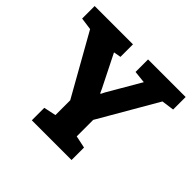

<svg xmlns="http://www.w3.org/2000/svg" viewBox="-170 -900 1090 1090"><g transform="rotate(45 375.0 -355.5)"><path d="M215.3 0V-100.1L289.1 -115.7V-234.4L83 -600.1L8.8 -610.4V-710.9H316.4V-610.4L272.5 -602.5L370.1 -407.7L381.3 -382.8H385.7L397.5 -406.2L511.7 -602.5L437.5 -610.4V-710.9H739.3V-610.4L664.1 -600.1L460 -248V-115.7L534.2 -100.1V0Z"/></g></svg>

Font: Roboto Slab Black
Style: Regular
Weight: 900
Designer: Google
Version: Version 2.000; ttfautohint (v1.8.1.43-b0c9)